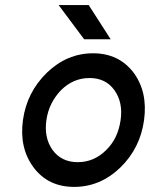

<svg xmlns="http://www.w3.org/2000/svg" viewBox="-20 -721 588 753"><path d="M310 -567H414L328 -701H210ZM331 -415Q395 -415 429 -367Q463 -319 453 -250Q448 -215 434.5 -186Q421 -157 397 -133Q349 -85 285 -85Q221 -85 186 -133Q152 -181 162 -250Q167 -285 181.5 -314Q196 -343 219 -367Q267 -415 331 -415ZM345 -512Q243 -512 164 -436Q85 -359 70 -250Q55 -140 112 -64Q169 12 271 12Q373 12 452 -64Q530 -140 545 -250Q560 -360 504 -436Q446 -512 345 -512Z"/></svg>

Font: Unageo
Style: Medium-Italic
Weight: 500
Designer: Richard Sepsi
Foundry: Richard Sepsi
Version: Version 2.000